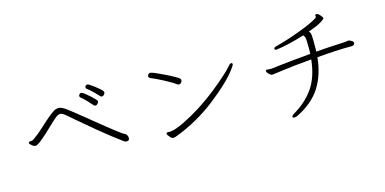

<svg xmlns="http://www.w3.org/2000/svg" viewBox="-73 -1120 3146 1569"><g transform="rotate(-15 1500.0 -335.0)"><path d="M809 -561Q812 -557 812 -549.5Q812 -542 803.5 -532.5Q795 -523 786 -523Q777 -523 771 -530Q715 -591 681 -615Q673 -621 673 -629Q673 -637 679.5 -643Q686 -649 695 -649Q704 -649 751 -613.5Q798 -578 809 -561ZM612 -561Q606 -567 606 -574.5Q606 -582 612.5 -589Q619 -596 625 -596Q631 -596 640 -591Q656 -583 699.5 -543.5Q743 -504 743 -494.5Q743 -485 734 -475Q725 -465 715 -465Q705 -465 698.5 -474Q692 -483 660.5 -516Q629 -549 612 -561ZM894 -174Q909 -160 909 -138Q909 -116 884 -116Q872 -116 860 -126Q772 -190 669 -275.5Q566 -361 526 -396Q486 -431 460 -452.5Q434 -474 416.5 -474Q399 -474 376 -455Q353 -436 322 -406Q186 -274 158 -274Q144 -274 126.5 -288Q109 -302 109 -310Q109 -321 125.5 -321Q142 -321 152 -328Q202 -363 245 -403.5Q288 -444 323 -473Q358 -502 376.5 -513Q395 -524 418 -524Q441 -524 476.5 -498.5Q512 -473 614 -390Q865 -184 884 -180Q890 -179 894 -174Z M1401 -462Q1369 -486 1304.5 -519.5Q1240 -553 1206 -566Q1192 -572 1192 -583Q1192 -594 1198.5 -601Q1205 -608 1214 -608Q1223 -608 1244 -600Q1272 -589 1352 -550Q1414 -518 1430 -507Q1446 -496 1446 -484.5Q1446 -473 1437.5 -464Q1429 -455 1420 -455Q1411 -455 1401 -462ZM1227 -102 1242 -101Q1286 -101 1367.5 -141Q1449 -181 1510 -220Q1619 -289 1721.5 -375.5Q1824 -462 1851 -497Q1864 -513 1874.5 -513Q1885 -513 1885 -502.5Q1885 -492 1856 -455Q1787 -365 1633 -245Q1479 -125 1292 -53Q1271 -45 1262 -45Q1253 -45 1241 -54Q1216 -83 1216 -89Q1216 -102 1227 -102Z M2636 -691Q2642 -697 2641 -701.5Q2640 -706 2640 -710Q2640 -720 2652 -720Q2664 -720 2681 -700.5Q2698 -681 2698 -673.5Q2698 -666 2665 -645.5Q2632 -625 2553 -597Q2562 -593 2567 -579Q2572 -565 2572 -512V-447Q2572 -435 2571 -424Q2658 -432 2816 -439L2846 -443H2851Q2857 -442 2872.5 -433.5Q2888 -425 2888 -414.5Q2888 -404 2881 -398Q2874 -392 2863 -392Q2729 -392 2568 -377Q2554 -229 2486 -124.5Q2418 -20 2282 45Q2272 50 2258.5 50Q2245 50 2245 40.5Q2245 31 2262 20Q2370 -42 2434.5 -133.5Q2499 -225 2515 -373Q2352 -359 2268.5 -347Q2185 -335 2174.5 -335Q2164 -335 2148.5 -350Q2133 -365 2133 -375Q2133 -385 2139 -386H2143L2173 -384H2180Q2185 -384 2267.5 -394Q2350 -404 2519 -419Q2520 -430 2520 -442V-464Q2520 -546 2515.5 -557.5Q2511 -569 2503 -580Q2361 -536 2263 -524Q2246 -524 2246 -534Q2246 -546 2266 -551Q2357 -574 2471 -616Q2585 -658 2636 -691Z"/></g></svg>

Font: LXGW WenKai Light
Style: Regular
Weight: 300
Designer: LXGW / Fontworks Inc.
Foundry: LXGW / Fontworks Inc.
Version: Version 1.501; October 10, 2024